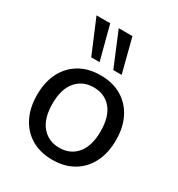

<svg xmlns="http://www.w3.org/2000/svg" viewBox="-181 -870 921 995"><g transform="rotate(30 280.0 -372.5)"><path d="M280 9Q208 9 155 -22Q102 -53 73 -110Q44 -167 44 -244Q44 -321 73 -377.5Q102 -434 155 -465Q208 -496 280 -496Q352 -496 405 -465Q458 -434 487 -377.5Q516 -321 516 -244Q516 -167 487 -110Q458 -53 405 -22Q352 9 280 9ZM280 -63Q346 -63 385 -109.5Q424 -156 424 -244Q424 -332 385 -378Q346 -424 280 -424Q215 -424 175.5 -378Q136 -332 136 -244Q136 -156 175.5 -109.5Q215 -63 280 -63ZM322 -552 238 -754H320L372 -552ZM190 -552 105 -754H187L240 -552Z"/></g></svg>

Font: Nunito Sans 12pt ExtraLight 12pt Medium
Style: Regular
Weight: 500
Version: Version 3.101;gftools[0.9.27]